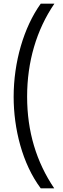

<svg xmlns="http://www.w3.org/2000/svg" viewBox="-20 -819 348 1055"><path d="M55 -287C55 -113 102 80 204 216H278C180 71 129 -96 129 -288C129 -479 180 -654 279 -799H204C110 -668 55 -477 55 -287Z"/></svg>

Font: Noto Sans Sinhala UI ExtraCondensed
Style: Regular
Weight: 400
Width: 2
Designer: Jelle Bosma - Monotype Design Team
Foundry: Monotype Imaging Inc.
Version: Version 2.006